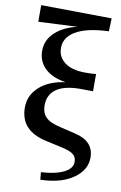

<svg xmlns="http://www.w3.org/2000/svg" viewBox="-109 -872 724 1149"><g transform="rotate(10 253.5 -298.0)"><path d="M221 217 217 172Q313 166 362 138Q405 114 405 77Q405 50 389 35Q370 17 322 6L214 -18Q55 -53 55 -193Q55 -267 111 -318Q169 -371 269 -384Q181 -397 136 -445Q98 -486 98 -546Q98 -613 151 -660Q199 -704 282 -723L45 -712V-813L474 -808L471 -729Q335 -724 267 -682Q206 -644 206 -582Q206 -528 247 -496Q291 -461 374 -461Q421 -461 440 -464V-359Q417 -360 363 -360Q258 -360 209 -319Q169 -285 169 -226Q169 -180 196 -153.5Q223 -127 288 -113L376 -92Q494 -66 494 35Q494 108 426 158Q351 214 221 217Z"/></g></svg>

Font: GenRyuMin TW B
Style: Regular
Weight: 700
Version: Version 1.501;PS 1;hotconv 16.6.51;makeotf.lib2.5.65220